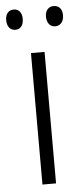

<svg xmlns="http://www.w3.org/2000/svg" viewBox="-66 -743 335 774"><g transform="rotate(-5 101.0 -356.5)"><path d="M-14 -673C-14 -647 -1 -631 20 -631C40 -631 53 -646 53 -673C53 -698 40 -713 20 -713C-1 -713 -14 -698 -14 -673ZM147 -673C147 -647 161 -631 181 -631C202 -631 216 -647 216 -673C216 -699 202 -713 181 -713C161 -713 147 -698 147 -673ZM129 0V-532H74V0Z"/></g></svg>

Font: Noto Sans Display SemiCondensed Light
Style: Regular
Weight: 300
Width: 4
Designer: Monotype Design Team
Foundry: Monotype Imaging Inc.
Version: Version 1.900